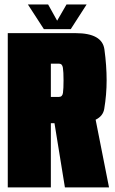

<svg xmlns="http://www.w3.org/2000/svg" viewBox="-20 -820 503 840"><path d="M14 0H202.5V-281H309.5Q425.5 -281 436 -343.5Q446.5 -406 446.5 -468.5Q446.5 -533 436.8 -604Q427 -675 311 -675H14ZM264 0H457L393.5 -321L214 -308ZM202.5 -396V-541.5H238Q252.5 -541.5 255.2 -523.5Q258 -505.5 258 -468Q258 -431.5 255.5 -413.8Q253 -396 238 -396ZM172 -692.5H289.5L359 -800.5H271L230 -729.5L190.5 -800.5H102Z"/></svg>

Font: Anybody ExtraCondensed Black
Style: Regular
Weight: 900
Width: 2
Version: Version 1.113;gftools[0.9.25]